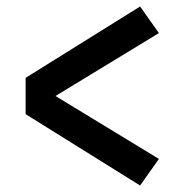

<svg xmlns="http://www.w3.org/2000/svg" viewBox="-20 -636 540 592"><path d="M412 -64 59 -284V-396L412 -616L470 -534L151 -340L470 -146Z"/></svg>

Font: Iosevka Web
Style: Bold
Weight: 700
Monospace: yes
Designer: Belleve Invis
Foundry: Belleve Invis
Version: Version 28.0.3; ttfautohint (v1.8.3)